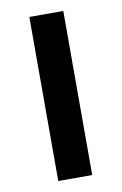

<svg xmlns="http://www.w3.org/2000/svg" viewBox="-69 -593 402 635"><g transform="rotate(-10 132.0 -275.5)"><path d="M75 -551C75 -551 75 0 75 0C75 0 189 0 189 0C189 0 189 -551 189 -551C189 -551 75 -551 75 -551Z"/></g></svg>

Font: Girnar Poppins
Style: Medium
Weight: 500
Designer: Ninad Kale (Devanagari), Jonny Pinhorn (Latin)
Foundry: Indian Type Foundry
Version: ""